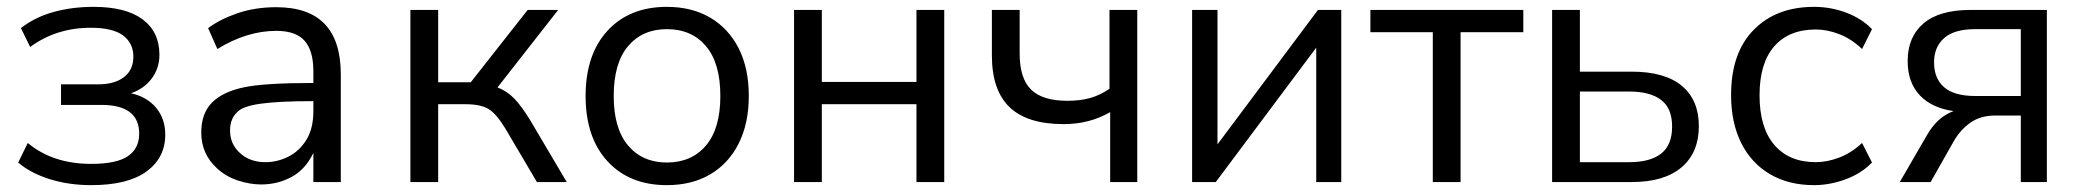

<svg xmlns="http://www.w3.org/2000/svg" viewBox="-20 -531 6070 560"><path d="M246 9Q181 9 125 -8.5Q69 -26 33 -57L61 -114Q134 -53 246 -53Q320 -53 353 -75.5Q386 -98 386 -141Q386 -225 276 -225H158V-285H266Q314 -285 341.5 -306Q369 -327 369 -366Q369 -405 339 -427.5Q309 -450 245 -450Q144 -450 68 -394L41 -449Q82 -481 136 -496Q190 -511 253 -511Q347 -511 396 -474.5Q445 -438 445 -371Q445 -332 422.5 -302Q400 -272 362 -259Q408 -249 435 -217Q462 -185 462 -138Q462 -71 407.5 -31Q353 9 246 9Z M742 7Q709 7 674 -4.5Q639 -16 613 -40Q567 -82 567 -144Q567 -200 598 -231.5Q629 -263 690 -276Q749 -289 894 -289V-323Q894 -383 868.5 -412Q843 -441 786 -441Q700 -441 614 -388L587 -449Q622 -475 673 -492.5Q724 -510 786 -510Q974 -510 974 -314V0H894V-85Q871 -37 830.5 -15Q790 7 742 7ZM754 -58Q789 -58 821 -74Q853 -90 873.5 -123Q894 -156 894 -207V-236Q793 -236 740 -228.5Q687 -221 672 -204Q651 -185 651 -150Q651 -111 680 -84.5Q709 -58 754 -58Z M1177 0V-502H1258V-291H1353L1519 -502H1608L1431 -276Q1458 -266 1480 -243.5Q1502 -221 1529 -176L1633 0H1546L1454 -156Q1428 -199 1405 -213Q1382 -227 1338 -227H1258V0Z M1688 0ZM1925 9Q1816 9 1752 -60.5Q1688 -130 1688 -251Q1688 -372 1752 -441.5Q1816 -511 1925 -511Q1998 -511 2051.5 -479.5Q2105 -448 2134.5 -390Q2164 -332 2164 -251Q2164 -171 2134.5 -112.5Q2105 -54 2051.5 -22.5Q1998 9 1925 9ZM1925 -57Q1997 -57 2039 -106.5Q2081 -156 2081 -251Q2081 -347 2039 -396.5Q1997 -446 1925 -446Q1854 -446 1812 -396.5Q1770 -347 1770 -251Q1770 -156 1812 -106.5Q1854 -57 1925 -57Z M2296 0V-502H2377V-292H2653V-502H2734V0H2653V-227H2377V0Z M3218 0V-204Q3158 -169 3082 -169Q2976 -169 2924.5 -218.5Q2873 -268 2873 -369V-502H2954V-375Q2954 -302 2987.5 -269.5Q3021 -237 3093 -237Q3130 -237 3159 -245Q3188 -253 3216 -272V-502H3297V0Z M3457 0V-502H3531V-110L3824 -502H3892V0H3819V-392L3526 0Z M4159 0V-437H3977V-502H4423V-437H4240V0Z M4507 0V-502H4588V-322H4739Q4836 -322 4885.5 -280.5Q4935 -239 4935 -163Q4935 -86 4884.5 -43Q4834 0 4739 0ZM4588 -58H4732Q4793 -58 4825 -83Q4857 -108 4857 -162Q4857 -215 4825 -239.5Q4793 -264 4732 -264H4588Z M5029 0ZM5271 9Q5197 9 5142.5 -23Q5088 -55 5058.5 -114Q5029 -173 5029 -254Q5029 -377 5095 -444Q5161 -511 5271 -511Q5320 -511 5365 -494Q5410 -477 5440 -446L5411 -388Q5381 -417 5345.5 -431Q5310 -445 5276 -445Q5198 -445 5155 -396Q5112 -347 5112 -253Q5112 -159 5155 -108.5Q5198 -58 5276 -58Q5309 -58 5344.5 -71.5Q5380 -85 5411 -114L5440 -57Q5409 -25 5363 -8Q5317 9 5271 9Z M5521 0 5601 -138Q5631 -190 5678 -207Q5614 -216 5579 -253.5Q5544 -291 5544 -353Q5544 -423 5590 -462.5Q5636 -502 5727 -502H5950V0H5874V-194H5799Q5757 -194 5727.5 -173.5Q5698 -153 5679 -120L5611 0ZM5741 -251H5874V-446H5741Q5680 -446 5650.5 -420Q5621 -394 5621 -349Q5621 -302 5650.5 -276.5Q5680 -251 5741 -251Z"/></svg>

Font: Winston
Style: Regular
Weight: 400
Designer: Original fonts by Vernon Adams / Changes by Cristiano Sobral
Foundry: Original fonts by Vernon Adams / Changes by Cristiano Sobral
Version: Version 2.503;July 17, 2020;FontCreator 13.0.0.2655 64-bit